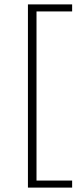

<svg xmlns="http://www.w3.org/2000/svg" viewBox="-20 -731 375 873"><path d="M308 -679H146V90H308V122H107V-711H308Z"/></svg>

Font: EauTestText Light
Style: Regular
Weight: 300
Designer: Christian Thalmann (Catharsis Fonts)
Version: Version 0.001;PS 000.001;hotconv 1.0.88;makeotf.lib2.5.64775